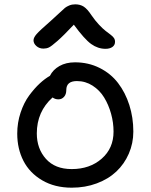

<svg xmlns="http://www.w3.org/2000/svg" viewBox="-20 -891 691 881"><path d="M179.2 -668Q160.2 -668 147 -679.7Q133.8 -691.4 133.8 -706.1Q133.8 -718.3 147.7 -734.4Q161.6 -750.5 214.8 -796.9Q230.5 -810.5 250.7 -829.8Q271 -849.1 278.3 -855Q285.6 -860.8 297.9 -866Q310.1 -871.1 325.2 -871.1Q348.1 -871.1 364.5 -860.4Q380.9 -849.6 399.9 -820.8Q417 -795.9 434.8 -777.1Q452.6 -758.3 464.8 -749Q477.1 -739.7 487.3 -731.9Q497.6 -724.1 502.7 -716.8Q507.8 -709.5 507.8 -699.2Q507.8 -684.1 495.8 -675.5Q483.9 -667 463.9 -667Q429.2 -667 398.4 -689Q367.7 -710.9 318.8 -777.8Q271.5 -727.5 243.4 -702.9Q215.3 -678.2 204.1 -673.1Q192.9 -668 179.2 -668ZM309.1 -29.8Q231.4 -29.8 173.8 -63.5Q116.2 -97.2 87.6 -152.8Q59.1 -208.5 59.1 -277.8Q59.1 -328.1 74.5 -374.3Q89.8 -420.4 114 -453.1Q138.2 -485.8 162.4 -508.1Q186.5 -530.3 209 -543Q223.1 -571.3 252.9 -588.1Q282.7 -605 324.2 -605Q385.7 -605 437 -579.3Q488.3 -553.7 521.7 -510Q555.2 -466.3 573.5 -408.9Q591.8 -351.6 591.8 -287.1Q591.8 -233.4 571 -185.8Q550.3 -138.2 513.7 -103.8Q477.1 -69.3 424.1 -49.6Q371.1 -29.8 309.1 -29.8ZM148.9 -278.8Q148.9 -209 190.7 -162.1Q232.4 -115.2 309.1 -115.2Q392.1 -115.2 446.5 -162.8Q501 -210.4 501 -287.1Q501 -328.6 489.7 -369.1Q478.5 -409.7 458 -443.4Q437.5 -477.1 404.8 -498Q372.1 -519 333 -519Q284.2 -519 284.2 -478Q284.2 -458 273.7 -446.5Q263.2 -435.1 248 -435.1Q232.9 -435.1 221.2 -443.8Q148.9 -378.9 148.9 -278.8Z"/></svg>

Font: Shantell Sans Irregular Bouncy
Style: Regular
Weight: 400
Designer: Stephen Nixon, Anya Danilova, Shantell Martin
Foundry: Arrow Type
Version: Version 1.006;[9816181b4]